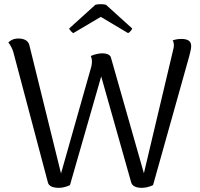

<svg xmlns="http://www.w3.org/2000/svg" viewBox="-20 -891 962 922"><path d="M489 -868C477 -872 450 -872 438 -868L312 -754C314 -748 325 -735 332 -732L464 -810L595 -732C603 -735 613 -748 615 -754ZM851 -704C832 -704 821 -701 809 -697C813 -691 815 -683 815 -673C815 -663 811 -651 809 -641L671 -59L512 -617C507 -629 491 -635 472 -635C456 -635 432 -630 416 -622C421 -612 424 -596 419 -573L273 -58L121 -674C116 -695 97 -706 69 -706C44 -706 30 -697 20 -687C30 -675 40 -656 44 -641L210 -15C214 3 234 11 263 11C276 11 295 8 316 -2L466 -524L610 -15C615 3 635 11 660 11C675 11 694 8 715 -2L889 -622C893 -639 898 -656 898 -668C899 -693 883 -704 851 -704Z"/></svg>

Font: Arima Koshi
Style: Regular
Weight: 400
Designer: Joana Correia and Natanael Gama
Foundry: NDISCOVER
Version: Version 1.019;PS 001.019;hotconv 1.0.88;makeotf.lib2.5.64775